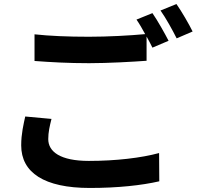

<svg xmlns="http://www.w3.org/2000/svg" viewBox="-20 -894 974 951"><path d="M85 -174C85 -39 199 37 425 37C564 37 682 24 769 4L768 -136C680 -112 554 -97 420 -97C278 -97 219 -143 219 -205C219 -239 226 -269 235 -305L105 -317C97 -280 85 -232 85 -174ZM151 -592C232 -586 318 -581 421 -581C515 -581 638 -588 706 -593V-713C717 -694 727 -674 735 -658L815 -692C796 -729 760 -793 735 -829L656 -797C670 -777 685 -751 699 -725C624 -718 515 -712 420 -712C316 -712 224 -716 151 -724ZM775 -842C802 -804 834 -746 855 -704L934 -738C917 -773 880 -837 854 -874Z"/></svg>

Font: GenEiGothic-pro-Regular
Style: Bold
Weight: 700
Designer: Ryoko NISHIZUKA (kana & ideographs); Paul D. Hunt (Latin, Greek & Cyrillic); Wenlong ZHANG (bopomofo); Sandoll Communica
Foundry: Adobe Systems Incorporated; o_tamon
Version: Version 1.000.140830